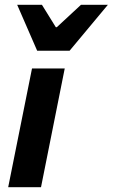

<svg xmlns="http://www.w3.org/2000/svg" viewBox="-20 -782 471 802"><path d="M14.2 0 113.7 -496H250.4L151.3 0ZM135.3 -570 51.8 -761.9H155.2L213.2 -668.3H217.2L318.2 -761.9H430.6L270.6 -570Z"/></svg>

Font: Source Sans 3 VF
Style: Italic
Weight: 200
Italic angle: -11°
Designer: Paul D. Hunt
Foundry: Adobe Systems Incorporated
Version: Version 3.042;hotconv 1.0.118;makeotfexe 2.5.65603